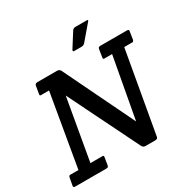

<svg xmlns="http://www.w3.org/2000/svg" viewBox="-197 -1025 1166 1192"><g transform="rotate(-30 386.0 -429.0)"><path d="M766 -679Q780 -679 780 -671Q780 -668 779 -664L771 -612Q769 -603 765.5 -600Q762 -597 752 -598H701L598 -15Q596 0 579 0H508Q493 0 485 -14L236 -519L159 -79H240Q250 -80 252.5 -77Q255 -74 253 -65L245 -15Q243 -6 239.5 -3Q236 0 226 0H6Q-8 0 -8 -8Q-8 -11 -7 -15L2 -65Q4 -74 7.5 -77Q11 -80 21 -79H73L162 -598H110Q100 -597 97.5 -600Q95 -603 97 -612L106 -664Q108 -679 125 -679H267Q282 -679 290 -665L534 -161L614 -598H564Q554 -597 551.5 -600Q549 -603 551 -612L559 -664Q561 -673 564.5 -676Q568 -679 578 -679ZM415 -746 477 -844Q485 -858 501 -858H582Q590 -858 590 -854.5Q590 -851 585 -846L498 -744Q488 -732 472 -732H421Q412 -732 412 -736.5Q412 -741 415 -746Z"/></g></svg>

Font: Crete Round
Style: Italic
Weight: 400
Designer: Veronika Burian
Foundry: TypeTogether
Version: Version 1.001; ttfautohint (v1.6)